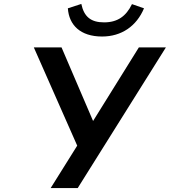

<svg xmlns="http://www.w3.org/2000/svg" viewBox="-20 -961 868 981"><path d="M377 0 827.6 -718.8H689.5L455.6 -342.8L294.4 -718.8H152.8L374.5 -216.8L238.8 0ZM501.5 -774.4C601.1 -774.4 677.7 -827.6 715.8 -918.5L654.3 -939.9C624 -877.4 580.1 -846.7 511.7 -846.7C444.3 -846.7 409.2 -875.5 395.5 -940.9L326.7 -918.5C332.5 -833.5 390.1 -774.4 501.5 -774.4Z"/></svg>

Font: Winston SemiBold
Style: Italic
Weight: 600
Italic angle: -8.13011°
Designer: Vernon Adams, Kim Jin-seong, David Berlow, Cristiano Sobral
Foundry: The Winston Project Authors
Version: Version 3.004